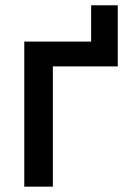

<svg xmlns="http://www.w3.org/2000/svg" viewBox="-20 -698 480 718"><path d="M320.8 -542.5V-678.2H420.4V-542.5ZM420.4 -542.5V-449.7H177.7V0H70.8V-542.5Z"/></svg>

Font: Inter 16pt Medium
Style: Regular
Weight: 500
Version: Version 4.001;git-66647c0bb